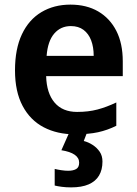

<svg xmlns="http://www.w3.org/2000/svg" viewBox="-20 -572 594 832"><path d="M285 -552Q355 -552 405.5 -522.5Q456 -493 484 -438.5Q512 -384 512 -306V-242H180Q182 -168 216.5 -127.5Q251 -87 314 -87Q363 -87 402.5 -97.5Q442 -108 484 -128V-27Q446 -8 405 1Q364 10 304 10Q228 10 169.5 -20.5Q111 -51 78 -113Q45 -175 45 -267Q45 -360 75 -423.5Q105 -487 159.5 -519.5Q214 -552 285 -552ZM287 -459Q243 -459 215 -426.5Q187 -394 182 -330H386Q386 -368 375 -397Q364 -426 342 -442.5Q320 -459 287 -459ZM424 128Q424 164 409 189Q394 214 364 227Q334 240 288 240Q266 240 247.5 237.5Q229 235 217 232V160Q229 163 245.5 165.5Q262 168 275 168Q297 168 310 160.5Q323 153 323 133Q323 112 303.5 98.5Q284 85 246 79L281 0H358L343 39Q363 44 381.5 56Q400 68 412 85.5Q424 103 424 128Z"/></svg>

Font: Noto Sans Display SemiBold
Style: Regular
Weight: 600
Designer: Monotype Design Team
Foundry: Monotype Imaging Inc.
Version: Version 2.003